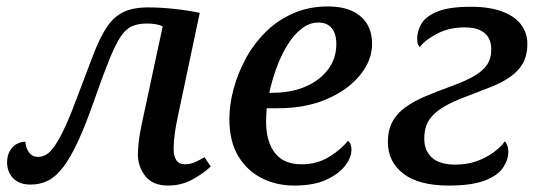

<svg xmlns="http://www.w3.org/2000/svg" viewBox="-20 -566 1692 596"><path d="M502 10Q454 10 431 -19.5Q408 -49 408 -87Q408 -100 410.5 -124.5Q413 -149 420 -181L485 -484Q475 -489 462.5 -491Q450 -493 437 -493Q408 -493 388.5 -484Q369 -475 353 -450Q337 -425 318.5 -379Q300 -333 274 -259Q247 -181 223 -129Q199 -77 176.5 -47.5Q154 -18 129.5 -5.5Q105 7 75 7Q49 7 33 -3Q17 -13 9.5 -28.5Q2 -44 2 -61Q2 -82 10 -96.5Q18 -111 31 -118.5Q44 -126 59 -126Q59 -110 69 -94.5Q79 -79 98 -79Q112 -79 125 -87Q138 -95 152.5 -117Q167 -139 184.5 -177.5Q202 -216 224 -276Q251 -348 270.5 -398.5Q290 -449 311 -481Q332 -513 362 -528Q392 -543 440 -543Q477 -543 520 -538.5Q563 -534 600 -526L532 -204Q526 -177 522.5 -151.5Q519 -126 519 -104Q519 -81 527.5 -68.5Q536 -56 554 -56Q569 -56 582.5 -61.5Q596 -67 615 -78L634 -49Q612 -28 577.5 -9Q543 10 502 10Z M893 10Q838 10 792.5 -13Q747 -36 719.5 -81.5Q692 -127 692 -197Q692 -241 705 -289.5Q718 -338 742.5 -383.5Q767 -429 804 -466Q841 -503 890 -524.5Q939 -546 998 -546Q1063 -546 1099 -515.5Q1135 -485 1135 -430Q1135 -378 1097 -332Q1059 -286 993.5 -258Q928 -230 843 -230H808Q807 -219 806.5 -208.5Q806 -198 806 -189Q806 -126 833.5 -91Q861 -56 916 -56Q964 -56 1001.5 -79Q1039 -102 1060 -129Q1071 -121 1071 -101Q1071 -78 1052 -52.5Q1033 -27 994 -8.5Q955 10 893 10ZM826 -278Q884 -278 928 -297Q972 -316 998 -350Q1024 -384 1024 -429Q1024 -462 1009.5 -479Q995 -496 968 -496Q940 -496 915.5 -476.5Q891 -457 871.5 -425Q852 -393 838 -354.5Q824 -316 816 -278Z M1373 10Q1280 10 1232 -27Q1184 -64 1184 -125Q1184 -162 1198 -188Q1212 -214 1238.5 -233Q1265 -252 1300.5 -267Q1336 -282 1380 -298Q1424 -314 1451 -329.5Q1478 -345 1491.5 -364.5Q1505 -384 1505 -413Q1505 -432 1497.5 -447Q1490 -462 1472 -471.5Q1454 -481 1422 -481Q1375 -481 1338 -462Q1301 -443 1283 -420Q1279 -423 1277 -430Q1275 -437 1275 -446Q1275 -469 1288 -492Q1301 -515 1337.5 -530Q1374 -545 1442 -545Q1500 -545 1539.5 -530Q1579 -515 1598 -489Q1617 -463 1617 -430Q1617 -393 1602.5 -368.5Q1588 -344 1562.5 -326.5Q1537 -309 1502.5 -295.5Q1468 -282 1429 -267Q1385 -251 1356 -233.5Q1327 -216 1312 -193.5Q1297 -171 1297 -135Q1297 -99 1320.5 -77Q1344 -55 1394 -55Q1429 -55 1459 -65.5Q1489 -76 1512 -93Q1535 -110 1547 -127Q1551 -124 1554.5 -115Q1558 -106 1558 -95Q1558 -70 1541.5 -45.5Q1525 -21 1484.5 -5.5Q1444 10 1373 10Z"/></svg>

Font: ET Text
Style: Italic
Weight: 470
Italic angle: -12°
Designer: Monotype Design Team
Foundry: Monotype Imaging Inc.
Version: Version 2.009